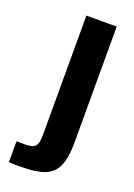

<svg xmlns="http://www.w3.org/2000/svg" viewBox="-120 -641 483 691"><g transform="rotate(20 122.0 -295.0)"><path d="M53.9 1Q45.6 1 30.1 1Q14.6 1 6 0V-80L36.9 -79.7Q66.8 -79.4 77.2 -90.1Q87.6 -100.9 87.6 -132.5V-591H203.7V-146Q203.7 -89 189.5 -56.7Q175.3 -24.4 142.6 -11.7Q110 1 53.9 1Z"/></g></svg>

Font: Alumni Sans SC Thin
Style: Regular
Weight: 100
Designer: Robert E. Leuschke
Foundry: Robert E. Leuschke
Version: Version 1.018